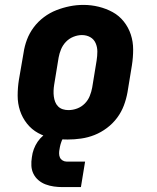

<svg xmlns="http://www.w3.org/2000/svg" viewBox="-20 -561 640 783"><path d="M256 8Q224 8 193 2Q162 -4 135.5 -18.5Q109 -33 90 -57Q71 -81 61.5 -110Q52 -139 52 -171Q52 -203 57 -235L76 -345Q80 -373 90 -399.5Q100 -426 117.5 -449.5Q135 -473 159 -491Q183 -509 210 -519.5Q237 -530 264.5 -535.5Q292 -541 320 -541Q352 -541 382.5 -533.5Q413 -526 439.5 -511.5Q466 -497 485 -473Q504 -449 513.5 -420Q523 -391 523 -359Q523 -327 518 -295L500 -185Q495 -157 485 -130.5Q475 -104 457.5 -80.5Q440 -57 416 -39Q392 -21 365.5 -10.5Q339 0 311 4Q283 8 256 8ZM259 -112Q277 -112 294.5 -118.5Q312 -125 325.5 -138.5Q339 -152 346 -169.5Q353 -187 356 -204L374 -314Q377 -333 377 -351Q377 -369 370 -385Q363 -401 348 -409.5Q333 -418 314 -418Q297 -418 279.5 -411Q262 -404 249 -390.5Q236 -377 229 -360Q222 -343 219 -326L201 -216Q199 -204 198.5 -191.5Q198 -179 199.5 -167.5Q201 -156 205 -145.5Q209 -135 217 -127Q225 -119 236 -115.5Q247 -112 259 -112ZM235 202Q217 202 199.5 199.5Q182 197 166 191Q150 185 137 174Q124 163 116.5 148Q109 133 108 115.5Q107 98 110 80Q112 63 118 47Q124 31 133.5 17Q143 3 156.5 -8.5Q170 -20 185.5 -27Q201 -34 217.5 -37Q234 -40 250 -40L244 0Q239 0 236.5 4Q234 8 232 12.5Q230 17 229 21Q228 25 226.5 29Q225 33 224.5 37.5Q224 42 223 46Q221 55 221 64.5Q221 74 224.5 81.5Q228 89 235.5 93.5Q243 98 252 98H327L310 202Z"/></svg>

Font: Iosevka Slab Heavy Extended
Style: Italic
Weight: 900
Width: 7
Italic angle: -9°
Monospace: yes
Designer: Belleve Invis
Foundry: Belleve Invis
Version: Version 11.1.0; ttfautohint (v1.8.3)